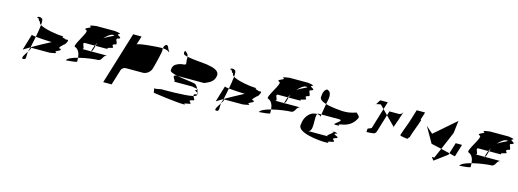

<svg xmlns="http://www.w3.org/2000/svg" viewBox="-8 -1377 5012 1857"><g transform="rotate(15 2497.5 -448.5)"><path d="M230 -624C246 -636 248 -594 266 -594C263 -584 270 -575 283 -566C286 -604 284 -631 271 -631C243 -648 219 -627 230 -624ZM173 -290C173 -290 200 -307 241 -332C248 -361 256 -401 264 -443C240 -446 224 -448 222 -452ZM283 -566C329 -536 460 -516 500 -516C553 -516 478 -510 538 -498C545 -496 549 -494 550 -492C568 -497 577 -495 574 -484C566 -458 556 -445 543 -438C526 -420 489 -392 524 -392C554 -374 456 -359 492 -347C511 -335 408 -329 443 -329H241C255 -329 243 -309 228 -285C229 -289 229 -292 230 -296C232 -303 237 -316 241 -332C291 -361 361 -400 425 -433C378 -435 307 -438 264 -443C272 -486 280 -531 283 -566ZM202 -204C237 -204 220 -241 228 -285C204 -249 171 -204 202 -204Z M602 -298C616 -299 719 -306 712 -316C712 -329 712 -341 711 -353C658 -339 612 -321 602 -298ZM659 -445C614 -445 762 -632 716 -632C677 -650 778 -664 748 -676C719 -689 826 -695 798 -695H995C967 -695 1072 -689 1034 -676C997 -664 1091 -650 1039 -632C993 -632 1066 -570 1020 -570C968 -552 1050 -538 988 -526C927 -514 1001 -508 938 -508H845L855 -541C849 -530 842 -519 837 -508H741C695 -508 768 -445 722 -445H816C813 -433 817 -437 821 -445H982C936 -445 946 -382 900 -382C874 -382 786 -372 711 -353C707 -398 691 -432 659 -445ZM824 -474C820 -460 817 -451 816 -445H821C825 -453 832 -464 832 -464L845 -508H837C831 -496 827 -485 824 -474ZM897 -597C949 -635 1023 -654 981 -654C956 -654 926 -630 897 -597Z M1007 -188H1091L1139 -344C1144 -360 1164 -375 1183 -375H1354C1389 -375 1425 -403 1436 -438C1441 -454 1488 -627 1479 -640V-654H1461C1433 -654 1230 -640 1224 -622L1251 -710H1167ZM1479 -654C1482 -678 1498 -694 1505 -694C1529 -694 1527 -660 1542 -646C1540 -638 1554 -638 1546 -632C1530 -647 1507 -653 1479 -654Z M1499 -251C1507 -239 1497 -214 1515 -214C1515 -214 1733 -182 1812 -182C1864 -182 1768 -188 1862 -200C1912 -212 1814 -227 1894 -244C1914 -244 1891 -266 1885 -284C1802 -264 1582 -267 1567 -267C1501 -250 1491 -263 1499 -251ZM1609 -470C1604 -454 1639 -442 1684 -432H1951C1990 -449 2046 -467 2054 -532C2059 -586 2000 -600 1934 -612C1920 -616 1799 -622 1731 -636C1733 -626 1733 -617 1731 -610L1736 -566C1731 -549 1707 -559 1669 -546C1643 -534 1608 -523 1609 -470ZM1690 -658C1682 -689 1706 -687 1708 -675C1721 -668 1729 -652 1731 -636C1705 -642 1687 -649 1690 -658ZM1662 -370C1699 -370 1608 -432 1681 -432H1684C1752 -419 1839 -410 1863 -404C1877 -401 1891 -381 1902 -360C1880 -366 1826 -370 1869 -370ZM1902 -360C1903 -357 1905 -354 1906 -351H1908C1915 -354 1911 -357 1902 -360ZM1885 -284C1881 -296 1884 -307 1913 -307C1914 -308 1915 -308 1916 -309C1916 -306 1916 -303 1915 -301C1913 -294 1902 -288 1885 -284ZM1906 -351C1910 -342 1913 -331 1915 -323C1900 -333 1866 -343 1906 -351ZM1915 -323C1916 -318 1916 -313 1916 -309C1926 -314 1922 -318 1915 -323Z M2163 -624C2179 -636 2181 -594 2199 -594C2196 -584 2203 -575 2216 -566C2219 -604 2217 -631 2204 -631C2176 -648 2152 -627 2163 -624ZM2106 -290C2106 -290 2133 -307 2174 -332C2181 -361 2189 -401 2197 -443C2173 -446 2157 -448 2155 -452ZM2216 -566C2262 -536 2393 -516 2433 -516C2486 -516 2411 -510 2471 -498C2478 -496 2482 -494 2483 -492C2501 -497 2510 -495 2507 -484C2499 -458 2489 -445 2476 -438C2459 -420 2422 -392 2457 -392C2487 -374 2389 -359 2425 -347C2444 -335 2341 -329 2376 -329H2174C2188 -329 2176 -309 2161 -285C2162 -289 2162 -292 2163 -296C2165 -303 2170 -316 2174 -332C2224 -361 2294 -400 2358 -433C2311 -435 2240 -438 2197 -443C2205 -486 2213 -531 2216 -566ZM2135 -204C2170 -204 2153 -241 2161 -285C2137 -249 2104 -204 2135 -204Z M2535 -298C2549 -299 2652 -306 2645 -316C2645 -329 2645 -341 2644 -353C2591 -339 2545 -321 2535 -298ZM2592 -445C2547 -445 2695 -632 2649 -632C2610 -650 2711 -664 2681 -676C2652 -689 2759 -695 2731 -695H2928C2900 -695 3005 -689 2967 -676C2930 -664 3024 -650 2972 -632C2926 -632 2999 -570 2953 -570C2901 -552 2983 -538 2921 -526C2860 -514 2934 -508 2871 -508H2778L2788 -541C2782 -530 2775 -519 2770 -508H2674C2628 -508 2701 -445 2655 -445H2749C2746 -433 2750 -437 2754 -445H2915C2869 -445 2879 -382 2833 -382C2807 -382 2719 -372 2644 -353C2640 -398 2624 -432 2592 -445ZM2757 -474C2753 -460 2750 -451 2749 -445H2754C2758 -453 2765 -464 2765 -464L2778 -508H2770C2764 -496 2760 -485 2757 -474ZM2830 -597C2882 -635 2956 -654 2914 -654C2889 -654 2859 -630 2830 -597Z M2960 -291C2932 -201 3177 -182 3225 -182C3314 -182 3213 -188 3278 -200C3362 -212 3260 -227 3311 -244C3384 -262 3266 -276 3305 -288C3341 -296 3307 -301 3281 -304C3303 -292 3201 -244 3244 -244H3040C3104 -244 3062 -394 3086 -426C3076 -426 3064 -425 3049 -421C3008 -409 2964 -360 2960 -291ZM3080 -604C3081 -664 3116 -689 3128 -676C3159 -664 3159 -623 3154 -591L3144 -541C3101 -554 3071 -574 3080 -604ZM3086 -426C3089 -430 3092 -432 3097 -432H3126L3123 -404C3124 -416 3109 -425 3086 -426ZM3144 -541 3126 -432H3301C3372 -432 3234 -370 3282 -370C3371 -370 3271 -376 3336 -388C3420 -400 3462 -446 3482 -494C3487 -510 3461 -525 3452 -538C3436 -537 3405 -516 3327 -516C3304 -516 3211 -522 3144 -541ZM3281 -304C3264 -306 3252 -307 3263 -307C3272 -307 3279 -306 3281 -304Z M3606 -662C3607 -661 3610 -663 3612 -666C3609 -665 3605 -663 3606 -662ZM3612 -666C3621 -678 3637 -712 3644 -712H3716L3693 -638L3656 -675C3640 -671 3621 -669 3612 -666ZM3592 -412C3596 -406 3586 -381 3594 -381C3603 -381 3662 -384 3671 -390C3679 -396 3685 -404 3687 -412L3741 -589L3693 -638L3631 -434C3628 -425 3588 -418 3592 -412ZM3741 -589 3754 -631H3848C3864 -631 3882 -644 3888 -661C3884 -647 3831 -484 3827 -490C3822 -497 3837 -500 3829 -500ZM3888 -662V-661Z M3915 -438C3912 -428 3979 -420 3990 -420C3992 -420 3997 -427 4002 -438H4007L4021 -484C4044 -542 4070 -620 4072 -626C4073 -628 4070 -630 4066 -632L4090 -710H4006L3967 -583C3944 -525 3917 -444 3915 -438Z M4140 -590 4209 -529 4423 -715 4408 -590 4332 -411 4229 -434ZM4264 -312 4288 -281 4415 -375 4419 -390 4332 -411 4289 -312ZM4419 -390 4453 -500H4516L4478 -375Z M4542 -298C4556 -299 4659 -306 4652 -316C4652 -329 4652 -341 4651 -353C4598 -339 4552 -321 4542 -298ZM4599 -445C4554 -445 4702 -632 4656 -632C4617 -650 4718 -664 4688 -676C4659 -689 4766 -695 4738 -695H4935C4907 -695 5012 -689 4974 -676C4937 -664 5031 -650 4979 -632C4933 -632 5006 -570 4960 -570C4908 -552 4990 -538 4928 -526C4867 -514 4941 -508 4878 -508H4785L4795 -541C4789 -530 4782 -519 4777 -508H4681C4635 -508 4708 -445 4662 -445H4756C4753 -433 4757 -437 4761 -445H4922C4876 -445 4886 -382 4840 -382C4814 -382 4726 -372 4651 -353C4647 -398 4631 -432 4599 -445ZM4764 -474C4760 -460 4757 -451 4756 -445H4761C4765 -453 4772 -464 4772 -464L4785 -508H4777C4771 -496 4767 -485 4764 -474ZM4837 -597C4889 -635 4963 -654 4921 -654C4896 -654 4866 -630 4837 -597Z"/></g></svg>

Font: bitstorm
Style: extobl
Weight: 400
Version: Version 0.2